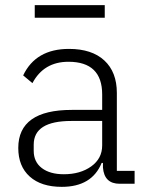

<svg xmlns="http://www.w3.org/2000/svg" viewBox="-20 -714 568 746"><path d="M115 -645V-694H387V-645ZM503 0H445Q385 0 380 -63V-81H375Q337 12 220 12Q140 12 95.5 -28Q51 -68 51 -139Q51 -287 259 -287H377V-347Q377 -474 246 -474Q150 -474 106 -391L70 -421Q119 -524 248 -524Q337 -524 385.5 -479Q434 -434 434 -353V-50H503ZM228 -37Q292 -37 334.5 -67.5Q377 -98 377 -149V-244H257Q111 -244 111 -152V-128Q111 -85 142.5 -61Q174 -37 228 -37Z"/></svg>

Font: IBM Plex Sans Light
Style: Regular
Weight: 300
Designer: Mike Abbink, Paul van der Laan, Pieter van Rosmalen
Foundry: Bold Monday
Version: Version 3.0